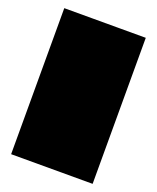

<svg xmlns="http://www.w3.org/2000/svg" viewBox="-120 -693 626 766"><g transform="rotate(20 193.0 -310.0)"><path d="M20 0Q20 -56 20 -112.5Q20 -169 20 -225Q20 -281 20 -337.5Q20 -394 20 -451Q20 -493 20 -535.5Q20 -578 20 -620Q78 -620 135.5 -620Q193 -620 251 -620Q309 -620 366 -620Q366 -543 366 -465.5Q366 -388 366 -310Q366 -232 366 -154.5Q366 -77 366 0Z"/></g></svg>

Font: Climate Crisis
Style: Regular
Weight: 400
Version: Version 1.003